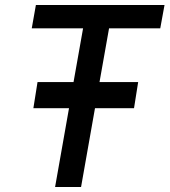

<svg xmlns="http://www.w3.org/2000/svg" viewBox="-20 -745 676 765"><path d="M255 -314H113L129.5 -418H273L311 -632H106.5L123 -725H635.5L618.5 -632H414.5L376.5 -418H530.5L514 -314H358.5L303 0H199.5Z"/></svg>

Font: JuliaMono Medium
Style: Italic
Weight: 500
Italic angle: -9°
Monospace: yes
Designer: cormullion
Foundry: corm
Version: Version 0.054; ttfautohint (v1.8.4)